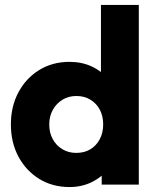

<svg xmlns="http://www.w3.org/2000/svg" viewBox="-20 -746 635 776"><path d="M261 10Q192 10 138.5 -23Q85 -56 54.5 -113Q24 -170 24 -243Q24 -316 54.5 -373Q85 -430 138.5 -463Q192 -496 261 -496Q311 -496 351.5 -477Q392 -458 418.5 -424.5Q445 -391 448 -348V-143Q445 -100 419 -65.5Q393 -31 352 -10.5Q311 10 261 10ZM288 -128Q321 -128 345 -142.5Q369 -157 383 -183Q397 -209 397 -243Q397 -277 383.5 -302.5Q370 -328 345.5 -343Q321 -358 289 -358Q257 -358 232.5 -343Q208 -328 193.5 -302Q179 -276 179 -243Q179 -210 193 -184Q207 -158 232 -143Q257 -128 288 -128ZM541 0H391V-131L414 -249L388 -367V-726H541Z"/></svg>

Font: Outfit
Style: Bold
Weight: 700
Designer: Rodrigo Fuenzalida
Foundry: fragTYPE
Version: Version 1.100;gftools[0.9.27]